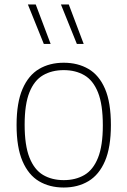

<svg xmlns="http://www.w3.org/2000/svg" viewBox="-20 -828 569 857"><path d="M264.5 9Q201.5 9 154.2 -19Q107 -47 80.5 -108.5Q54 -170 54 -270Q54 -369.5 80.5 -430.8Q107 -492 154.2 -520Q201.5 -548 264.5 -548Q327.5 -548 375 -520.2Q422.5 -492.5 448.8 -431.5Q475 -370.5 475 -270Q475 -171 448.8 -109.5Q422.5 -48 375 -19.5Q327.5 9 264.5 9ZM264.5 -24Q317.5 -24 356.8 -47Q396 -70 417.5 -123.8Q439 -177.5 439 -268.5Q439 -361.5 417.5 -415.2Q396 -469 356.8 -492Q317.5 -515 264.5 -515Q211.5 -515 172.2 -492.2Q133 -469.5 111.5 -416.2Q90 -363 90 -271.5Q90 -179 111.5 -124.8Q133 -70.5 172.2 -47.2Q211.5 -24 264.5 -24ZM323 -632 252 -808H287L353.5 -632ZM175.5 -632 104.5 -808H139.5L206 -632Z"/></svg>

Font: Encode Sans Condensed Thin Thin
Style: Regular
Weight: 250
Version: Version 3.002